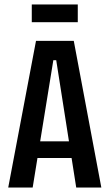

<svg xmlns="http://www.w3.org/2000/svg" viewBox="-20 -844 494 864"><path d="M17 0 142 -660H312L436 0H323L233 -573H220L127 0ZM110 -133V-208H348V-133ZM123 -744V-824H330V-744Z"/></svg>

Font: Bricolage Grotesque Condensed Medium
Style: Regular
Weight: 500
Width: 3
Designer: Mathieu Triay
Foundry: Atelier Triay
Version: Version 1.000;gftools[0.9.30]